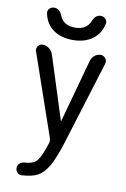

<svg xmlns="http://www.w3.org/2000/svg" viewBox="-102 -1004 704 1073"><g transform="rotate(10 250.0 -468.0)"><path d="M335.9 -908.2Q350.6 -945.3 380.9 -945.3Q396.5 -945.3 407.7 -934.1Q418.9 -922.9 416 -908.2Q405.3 -850.6 360.8 -817.9Q316.4 -785.2 249 -785.2Q181.6 -785.2 137.2 -817.4Q92.8 -849.6 82 -908.2Q79.1 -922.9 89.8 -934.1Q100.6 -945.3 117.2 -945.3Q147.5 -945.3 162.1 -908.2Q183.6 -855.5 249 -855.5Q314.5 -855.5 335.9 -908.2ZM219.7 -220.7 58.6 -686.5Q52.7 -702.1 62.5 -716.3Q72.3 -730.5 88.9 -730.5Q108.4 -730.5 125 -718.3Q141.6 -706.1 148.4 -686.5L262.7 -328.1H263.7H264.6L363.3 -686.5Q368.2 -705.1 383.8 -717.8Q399.4 -730.5 418.9 -730.5Q434.6 -730.5 445.3 -716.8Q456.1 -703.1 451.2 -686.5L303.7 -210Q275.4 -120.1 249 -74.7Q222.7 -29.3 189.5 -11.7Q156.2 5.9 99.6 8.8Q85 9.8 74.7 -0.5Q64.5 -10.7 64.5 -25.9Q64.5 -41 74.2 -51.3Q84 -61.5 98.6 -63.5Q150.4 -65.4 172.4 -89.8Q194.3 -114.3 220.7 -199.2Q222.7 -208 219.7 -220.7Z"/></g></svg>

Font: Rounded-X Mgen+ 1m regular
Style: Regular
Weight: 400
Designer: [Source Han Sans]
Ryoko NISHIZUKA  (kana & ideographs); Paul D. Hunt (Latin, Greek & Cyrillic); Wenlong ZHANG  (bopomofo
Version: Version 1.059.20150602